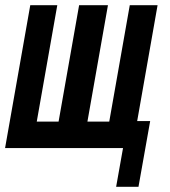

<svg xmlns="http://www.w3.org/2000/svg" viewBox="-36 -570 656 739"><path d="M437.5 0H-16.5L80.5 -550H184.5L105.5 -102H189.5L268.5 -550H379.5L300.5 -102H384.5L463.5 -550H570.5L492 -104H542L497 149H411Z"/></svg>

Font: JuliaMono
Style: Bold Italic
Weight: 700
Italic angle: -9°
Monospace: yes
Designer: cormullion
Foundry: corm
Version: Version 0.057; ttfautohint (v1.8.4)